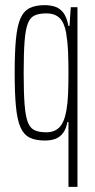

<svg xmlns="http://www.w3.org/2000/svg" viewBox="-20 -538 371 746"><path d="M246 188V-64H242Q237 -38 225.5 -22Q214 -6 196.5 1Q179 8 154 8Q118 8 95 -3.5Q72 -15 59.5 -43.5Q47 -72 42 -123.5Q37 -175 37 -255Q37 -335 42 -386.5Q47 -438 59.5 -466.5Q72 -495 95 -506.5Q118 -518 154 -518Q174 -518 192.5 -512.5Q211 -507 225 -490Q239 -473 246 -437H250L255 -510H281V188ZM160 -24Q192 -24 211 -43.5Q230 -63 238 -109Q243 -137 244.5 -173Q246 -209 246 -255Q246 -300 244.5 -337Q243 -374 237 -410Q230 -450 211.5 -468Q193 -486 160 -486Q132 -486 114.5 -478Q97 -470 88 -446.5Q79 -423 75.5 -377Q72 -331 72 -255Q72 -179 75.5 -133Q79 -87 88 -63.5Q97 -40 114.5 -32Q132 -24 160 -24Z"/></svg>

Font: Saira UltraCondensed Thin
Style: Regular
Weight: 250
Width: 1
Designer: Hector Gatti with collaboration of the Omnibus-Type team
Foundry: Omnibus-Type
Version: Version 1.101